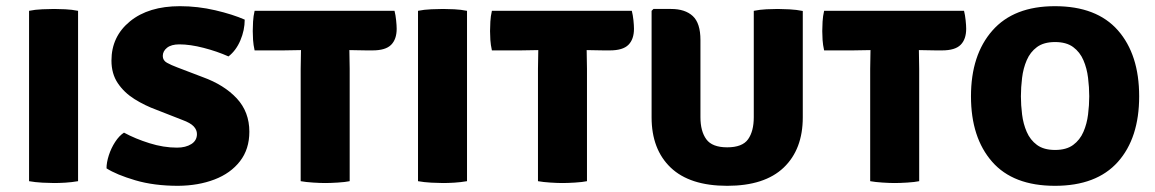

<svg xmlns="http://www.w3.org/2000/svg" viewBox="-20 -586 3736 621"><path d="M74 -551Q93 -555 117 -556Q141 -557 155 -557Q170 -557 191.2 -556Q212.5 -555 232.5 -551V0Q212.5 3.5 191.2 4.8Q170 6 155 6Q141 6 117 4.8Q93 3.5 74 0Z M324.5 -41.5Q324.5 -60.5 332 -83.8Q339.5 -107 352.5 -127Q365.5 -147 381 -157Q418 -137 463.5 -122.8Q509 -108.5 552.5 -108.5Q580.5 -108.5 598.8 -120Q617 -131.5 617 -152.5Q617 -166 606.5 -177.2Q596 -188.5 570 -198L487 -230.5Q448.5 -244.5 415 -265.5Q381.5 -286.5 361 -317Q340.5 -347.5 340.5 -390Q340.5 -468 400.5 -517Q460.5 -566 562 -566Q619.5 -566 676.2 -552.8Q733 -539.5 771.5 -522.5Q771.5 -488.5 757.5 -455.5Q743.5 -422.5 719 -403.5Q682 -420 638.5 -431.2Q595 -442.5 560 -442.5Q534 -442.5 520.2 -431.5Q506.5 -420.5 506.5 -405Q506.5 -390.5 520 -383Q533.5 -375.5 553.5 -368L636 -336.5Q705 -311.5 745.8 -267.8Q786.5 -224 786.5 -160Q786.5 -103.5 756.2 -64.5Q726 -25.5 673.8 -5.5Q621.5 14.5 556 15Q478 15 417.2 -3Q356.5 -21 324.5 -41.5Z M952.5 -363.5Q952.5 -379.5 953 -393.2Q953.5 -407 953.5 -424Q943 -424 924.8 -423.5Q906.5 -423 896 -423H803.5Q799.5 -441 798.5 -456.8Q797.5 -472.5 797.5 -485.5Q797.5 -498.5 798.5 -516.2Q799.5 -534 803.5 -551H1256Q1259.5 -537.5 1261.2 -520.5Q1263 -503.5 1263 -493Q1263 -459 1245 -441Q1227 -423 1185 -423H1164.5Q1154 -423 1136.8 -423.5Q1119.5 -424 1110 -424Q1110 -407 1110.5 -393.2Q1111 -379.5 1111 -363.5V0Q1097 3 1072.5 4.5Q1048 6 1031.5 6Q1016 6 992.5 4.5Q969 3 952.5 0Z M1332 -551Q1351 -555 1375 -556Q1399 -557 1413 -557Q1428 -557 1449.2 -556Q1470.5 -555 1490.5 -551V0Q1470.5 3.5 1449.2 4.8Q1428 6 1413 6Q1399 6 1375 4.8Q1351 3.5 1332 0Z M1720 -363.5Q1720 -379.5 1720.5 -393.2Q1721 -407 1721 -424Q1710.5 -424 1692.2 -423.5Q1674 -423 1663.5 -423H1571Q1567 -441 1566 -456.8Q1565 -472.5 1565 -485.5Q1565 -498.5 1566 -516.2Q1567 -534 1571 -551H2023.5Q2027 -537.5 2028.8 -520.5Q2030.5 -503.5 2030.5 -493Q2030.5 -459 2012.5 -441Q1994.5 -423 1952.5 -423H1932Q1921.5 -423 1904.2 -423.5Q1887 -424 1877.5 -424Q1877.5 -407 1878 -393.2Q1878.5 -379.5 1878.5 -363.5V0Q1864.5 3 1840 4.5Q1815.5 6 1799 6Q1783.5 6 1760 4.5Q1736.5 3 1720 0Z M2576.5 -206.5Q2576.5 -103 2514.8 -44Q2453 15 2332 15Q2211 15 2149.2 -44Q2087.5 -103 2087.5 -206.5V-551L2093.5 -557H2150.5Q2196 -557 2220.8 -534Q2245.5 -511 2245.5 -456.5V-207Q2245.5 -161.5 2264.5 -135.5Q2283.5 -109.5 2332 -109.5Q2381 -109.5 2399.5 -135.5Q2418 -161.5 2418 -207V-551Q2438 -555 2459 -556Q2480 -557 2495.5 -557Q2509.5 -557 2533.5 -555.8Q2557.5 -554.5 2576.5 -550.5Z M2794.5 -363.5Q2794.5 -379.5 2795 -393.2Q2795.5 -407 2795.5 -424Q2785 -424 2766.8 -423.5Q2748.5 -423 2738 -423H2645.5Q2641.5 -441 2640.5 -456.8Q2639.5 -472.5 2639.5 -485.5Q2639.5 -498.5 2640.5 -516.2Q2641.5 -534 2645.5 -551H3098Q3101.5 -537.5 3103.2 -520.5Q3105 -503.5 3105 -493Q3105 -459 3087 -441Q3069 -423 3027 -423H3006.5Q2996 -423 2978.8 -423.5Q2961.5 -424 2952 -424Q2952 -407 2952.5 -393.2Q2953 -379.5 2953 -363.5V0Q2939 3 2914.5 4.5Q2890 6 2873.5 6Q2858 6 2834.5 4.5Q2811 3 2794.5 0Z M3120.5 -274.5Q3120.5 -408.5 3189.8 -487.2Q3259 -566 3392 -566Q3527 -566 3595.8 -487.8Q3664.5 -409.5 3664.5 -274.5Q3664.5 -139.5 3595.5 -62.2Q3526.5 15 3392 15Q3257 15 3188.8 -63Q3120.5 -141 3120.5 -274.5ZM3282 -274.5Q3282 -246 3285.8 -215.8Q3289.5 -185.5 3300.8 -159.5Q3312 -133.5 3334 -117.2Q3356 -101 3392.5 -101Q3429 -101 3451 -117.2Q3473 -133.5 3484.2 -159.5Q3495.5 -185.5 3499.2 -215.8Q3503 -246 3503 -274.5Q3503 -303.5 3499.2 -334.2Q3495.5 -365 3484.2 -391.2Q3473 -417.5 3451 -433.8Q3429 -450 3392.5 -450Q3356 -450 3334 -433.8Q3312 -417.5 3300.8 -391.2Q3289.5 -365 3285.8 -334.2Q3282 -303.5 3282 -274.5Z"/></svg>

Font: Signika SC
Style: Bold
Weight: 700
Designer: Anna Giedryś
Foundry: Anna Giedryś
Version: Version 2.000; ttfautohint (v1.8.3) -l 8 -r 50 -G 200 -x 9 -